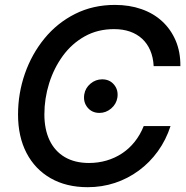

<svg xmlns="http://www.w3.org/2000/svg" viewBox="-20 -759 767 790"><path d="M340.8 11.2Q252.9 11.2 188.5 -25.6Q124 -62.5 89.1 -129.6Q54.2 -196.8 54.2 -287.6Q54.2 -375 82.5 -456.1Q110.8 -537.1 163.3 -601.1Q215.8 -665 289.3 -701.9Q362.8 -738.8 453.1 -738.8Q512.7 -738.8 562.3 -721.4Q611.8 -704.1 647.5 -671.1Q683.1 -638.2 702.9 -591.8Q722.7 -545.4 722.2 -486.8H612.3Q610.4 -523.4 598.1 -551.8Q585.9 -580.1 564.7 -599.6Q543.5 -619.1 514.4 -629.2Q485.4 -639.2 449.2 -639.2Q381.8 -639.2 328.6 -609.4Q275.4 -579.6 238.5 -529.1Q201.7 -478.5 182.1 -416Q162.6 -353.5 162.6 -288.6Q162.6 -226.6 184.1 -181.6Q205.6 -136.7 246.8 -112.5Q288.1 -88.4 346.2 -88.4Q383.8 -88.4 418.2 -98.4Q452.6 -108.4 481.9 -127.7Q511.2 -147 533.9 -175.3Q556.6 -203.6 571.3 -240.2H681.6Q663.1 -183.1 629.6 -136.7Q596.2 -90.3 551 -57.1Q505.9 -23.9 452.6 -6.3Q399.4 11.2 340.8 11.2ZM389.2 -294.4Q358.4 -294.4 340.1 -316.7Q321.8 -338.9 326.7 -370.6Q331.1 -397 352.3 -414.8Q373.5 -432.6 400.4 -432.6Q431.2 -432.6 449.5 -410.4Q467.8 -388.2 462.9 -356.9Q458.5 -330.6 437.3 -312.5Q416 -294.4 389.2 -294.4Z"/></svg>

Font: Inter 28pt Medium
Style: Italic
Weight: 500
Italic angle: -9.3988°
Designer: Rasmus Andersson
Foundry: rsms
Version: Version 4.001;git-66647c0bb